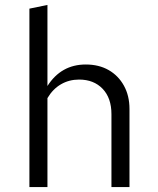

<svg xmlns="http://www.w3.org/2000/svg" viewBox="-20 -757 640 777"><path d="M99 0V-722L172 -737V-409Q227.6 -496 327 -496Q380.2 -496 419.6 -473.5Q459 -451 481.5 -410.3Q504 -369.6 504 -316V0H431V-295Q431 -360.4 395.3 -397.7Q359.5 -435 300 -435Q259.7 -435 226.9 -416Q194 -397 172 -360V0Z"/></svg>

Font: Red Hat Mono
Style: Regular
Weight: 300
Monospace: yes
Designer: Pentagram, MCKL
Foundry: Pentagram, MCKL
Version: Version 1.023